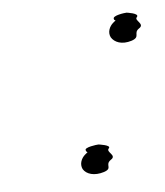

<svg xmlns="http://www.w3.org/2000/svg" viewBox="-34 -584 314 365"><g transform="rotate(-5 122.5 -401.5)"><path d="M118 -290C111 -284 106 -273 111 -263C117 -253 132 -248 151 -254C169 -260 153 -267 166 -276C179 -284 157 -291 164 -298C170 -304 145 -307 145 -307C142 -307 117 -304 120 -298C120 -296 122 -295 123 -294C122 -293 120 -292 118 -290ZM193 -535C186 -529 181 -518 186 -508C192 -498 206 -492 225 -498C243 -504 229 -512 241 -520C254 -528 232 -536 239 -542C245 -549 220 -552 220 -552C217 -552 192 -549 195 -542C195 -540 197 -540 198 -539C197 -538 195 -537 193 -535ZM220 -552Z"/></g></svg>

Font: bitstorm
Style: sucnobl
Weight: 400
Version: Version 0.2